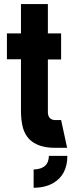

<svg xmlns="http://www.w3.org/2000/svg" viewBox="-20 -719 356 934"><path d="M143.6 194.3V105.5Q216.8 103.5 217.8 39.1H307.6Q307.6 131.8 238.3 171.9Q199.2 194.3 143.6 194.3ZM13.7 -430.7V-556.6H82V-699.2H212.9V-556.6H277.3V-429.7H212.9V-170.9Q214.8 -135.7 249 -134.8H277.3L306.6 0H248Q120.1 0 91.8 -96.7Q82 -131.8 82 -180.7V-430.7Z"/></svg>

Font: Post No Bills Colombo ExtraBold
Style: Regular
Weight: 800
Designer: Kosala Senevirathne, Siva Puranthara, Lasantha Premarathna, Tharique Azeez
Foundry: Mooniak
Version: Version 1.220 ; ttfautohint (v1.6)